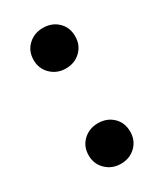

<svg xmlns="http://www.w3.org/2000/svg" viewBox="-142 -579 553 649"><g transform="rotate(-30 135.0 -255.0)"><path d="M135 -362Q101 -362 77.5 -384.5Q54 -407 54 -441Q54 -476 77.5 -498Q101 -520 135 -520Q170 -520 193 -498Q216 -476 216 -441Q216 -407 193 -384.5Q170 -362 135 -362ZM135 10Q101 10 77.5 -12.5Q54 -35 54 -69Q54 -104 77.5 -126Q101 -148 135 -148Q170 -148 193 -126Q216 -104 216 -69Q216 -35 193 -12.5Q170 10 135 10Z"/></g></svg>

Font: LINE Seed Sans App
Style: Bold
Weight: 700
Designer: LINE VX Design & Dalton Maag Ltd & Sandoll Inc
Foundry: Dalton Maag Ltd
Version: Version 1.003